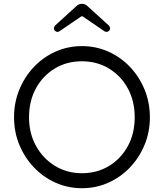

<svg xmlns="http://www.w3.org/2000/svg" viewBox="-20 -974 864 1012"><path d="M418 -886Q412 -891 406 -886L293 -809Q289 -806 283 -806Q275 -806 268 -813Q267 -816 265.5 -819Q264 -822 264 -825Q264 -833 271 -840L383 -942Q395 -954 412 -954Q429 -954 441 -942L553 -840Q560 -833 560 -825Q560 -822 559 -819Q558 -816 556 -813Q549 -806 541 -806Q536 -806 531 -809ZM412 18Q338 18 273 -11Q208 -40 159 -91.5Q110 -143 82 -210.5Q54 -278 54 -356Q54 -434 82 -502Q110 -570 159 -621.5Q208 -673 273 -702Q338 -731 412 -731Q486 -731 551 -702Q616 -673 665 -621.5Q714 -570 742 -502Q770 -434 770 -356Q770 -278 742 -210.5Q714 -143 665 -91.5Q616 -40 551 -11Q486 18 412 18ZM412 -61Q491 -61 553.5 -98.5Q616 -136 653 -202.5Q690 -269 690 -356Q690 -442 653.5 -508.5Q617 -575 554 -613Q491 -651 412 -651Q331 -651 268 -612.5Q205 -574 169 -507.5Q133 -441 133 -356Q133 -271 170 -204.5Q207 -138 270 -99.5Q333 -61 412 -61Z"/></svg>

Font: Kiwi Maru
Style: Regular
Weight: 400
Designer: Hiroki-Chan
Version: Version 1.100